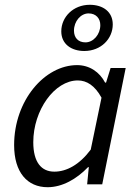

<svg xmlns="http://www.w3.org/2000/svg" viewBox="-20 -770 577 802"><path d="M236 -639C236 -586 278 -557 332 -557C402 -557 451 -608 451 -668C451 -721 410 -750 355 -750C286 -750 236 -699 236 -639ZM399 -665C399 -626 370 -593 337 -593C306 -593 289 -613 289 -642C289 -681 317 -714 350 -714C381 -714 399 -693 399 -665ZM39 -164C39 -50 94 12 179 12C240 12 300 -22 348 -72H351L344 0H407L505 -486H442L423 -425H419C396 -469 354 -498 302 -498C167 -498 39 -351 39 -164ZM359 -145C312 -82 258 -53 207 -53C153 -53 119 -92 119 -176C119 -310 208 -434 305 -434C342 -434 376 -413 404 -362Z"/></svg>

Font: Cambridge Sans Italic
Style: Regular
Weight: 400
Italic angle: -11°
Version: Version 2.000;PS 002.000;hotconv 1.0.88;makeotf.lib2.5.64775